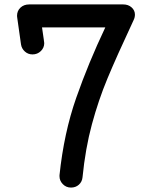

<svg xmlns="http://www.w3.org/2000/svg" viewBox="-20 -835 673 868"><path d="M178 -656 180 -640Q180 -619 164.5 -604Q149 -589 127 -589Q107 -589 92.5 -602Q78 -615 75 -634L58 -754Q57 -758 57 -763Q57 -786 72.5 -800.5Q88 -815 112 -815H537Q560 -815 575 -801.5Q590 -788 590 -769Q590 -756 584 -744Q506 -577 465.5 -479.5Q425 -382 395.5 -273Q366 -164 353 -33Q351 -13 336.5 0Q322 13 301 13Q279 13 264 -2.5Q249 -18 249 -38V-43Q269 -234 324.5 -392.5Q380 -551 456 -711H170Z"/></svg>

Font: Tsukimi Rounded SemiBold
Style: Regular
Weight: 600
Designer: Takashi Funayama
Foundry: Takashi Funayama
Version: Version 1.032; ttfautohint (v1.8.3)